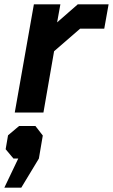

<svg xmlns="http://www.w3.org/2000/svg" viewBox="-52 -518 520 884"><path d="M104 -498H226L211 -415L306 -498H448L428 -386H317L197 -282L148 0H16ZM32 212H10L-26 169L-15 105L36 62H111L145 106L127 212L46 346H-32Z"/></svg>

Font: Chakra Petch
Style: Bold Italic
Weight: 700
Italic angle: -10°
Designer: Katatrad Aksorn Co.,Ltd.
Foundry: Cadson Demak Co.,Ltd.
Version: Version 1.000; ttfautohint (v1.6)